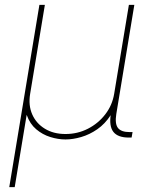

<svg xmlns="http://www.w3.org/2000/svg" viewBox="-20 -566 626 790"><path d="M18.1 204.1 142.1 -545.9H164.6L104 -179.7Q96.2 -132.8 112.5 -95.5Q128.9 -58.1 164.6 -36.4Q200.2 -14.6 249.5 -14.6Q299.3 -14.6 341.8 -36.4Q384.3 -58.1 413.1 -95.5Q441.9 -132.8 449.7 -179.7L510.3 -545.9H532.7L458.5 -96.7Q452.1 -56.6 465.3 -39.6Q478.5 -22.5 513.7 -22.5H525.4L521.5 0H509.8Q464.8 0 446.5 -23.4Q428.2 -46.9 436 -96.7L449.7 -179.7H467.3Q458.5 -127.9 435.3 -92Q412.1 -56.2 380.4 -34.2Q348.6 -12.2 314.2 -2.2Q279.8 7.8 249.5 7.8Q219.2 7.8 187 -2.2Q154.8 -12.2 128.9 -34.2Q103 -56.2 90.3 -92Q77.6 -127.9 86.4 -179.7H104L40.5 204.1Z"/></svg>

Font: Inter Thin
Style: Italic
Weight: 250
Italic angle: -9.3988°
Designer: Rasmus Andersson
Foundry: rsms
Version: Version 4.001;git-66647c0bb